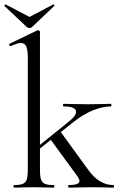

<svg xmlns="http://www.w3.org/2000/svg" viewBox="-39 -864 550 884"><path d="M483 0Q460 0 446 -1L392 -2L320 -1Q304 0 277 0Q275 0 275 -6Q275 -12 277 -12Q327 -12 327 -31Q327 -38 317 -53L195 -220L145 -180V-81Q145 -51 150 -37Q155 -23 168 -17.5Q181 -12 208 -12Q211 -12 211 -6Q211 0 208 0Q185 0 171 -1L117 -2L63 -1Q49 0 26 0Q23 0 23 -6Q23 -12 26 -12Q53 -12 66 -17.5Q79 -23 84 -37.5Q89 -52 89 -81V-598Q89 -634 82 -650Q75 -666 57 -666Q42 -666 11 -652H9Q5 -652 3.5 -657Q2 -662 6 -663L132 -724L136 -725Q139 -725 142 -722.5Q145 -720 145 -717V-197L279 -305Q311 -330 311 -349Q311 -374 254 -374Q251 -374 251 -380Q251 -386 254 -386Q281 -386 295 -385L368 -384L436 -385Q449 -386 471 -386Q474 -386 474 -380Q474 -374 471 -374Q434 -374 389 -356Q344 -338 299 -302L241 -256L368 -81Q418 -12 483 -12Q486 -12 486 -6Q486 0 483 0ZM-18 -836Q-19 -836 -19 -836.5Q-19 -837 -19 -837Q-19 -839 -16.5 -841.5Q-14 -844 -12 -843L97 -786L205 -843L207 -844Q209 -844 210.5 -840.5Q212 -837 210 -836L108 -739Q104 -735 97 -735Q89 -735 85 -739Z"/></svg>

Font: Cormorant Garamond
Style: Regular
Weight: 400
Designer: Christian Thalmann (Catharsis Fonts)
Version: Version 3.000